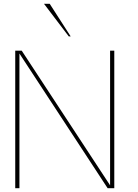

<svg xmlns="http://www.w3.org/2000/svg" viewBox="-20 -988 723 1008"><path d="M580 0V-722H558V-15L94 -722H60V0H82V-707L545 0ZM351 -797 241 -968H211L341 -797Z"/></svg>

Font: Perun Thin
Style: Regular
Weight: 100
Foundry: Copyright (c) Stefan Peev, Context Ltd, 2016
Version: Version 1.089